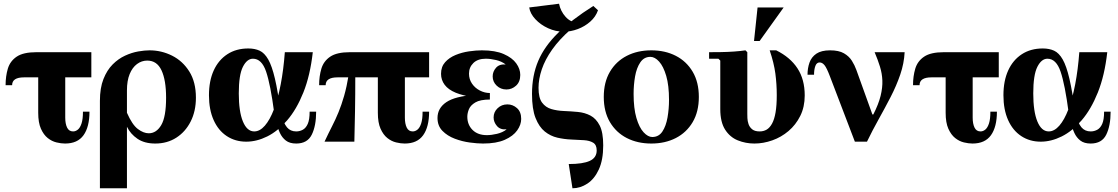

<svg xmlns="http://www.w3.org/2000/svg" viewBox="-20 -760 5999 1030"><path d="M470 -345H109Q45 -345 45 -303H10Q10 -351 22 -391.5Q34 -432 69.5 -456Q105 -480 175 -480H470ZM330 -390V-129Q330 -96 340 -75.5Q350 -55 372 -55Q386 -55 398 -65Q410 -75 417.5 -98Q425 -121 425 -161H460Q460 -79 428 -34.5Q396 10 329 10Q308 10 283 4Q258 -2 236 -19.5Q214 -37 199.5 -69.5Q185 -102 185 -155V-390Z M782 -490Q846 -490 903 -461.5Q960 -433 995.5 -376.5Q1031 -320 1031 -236Q1031 -164 1003 -108.5Q975 -53 926 -21.5Q877 10 813 10Q755 10 717.5 -15.5Q680 -41 661 -80V-155Q689 -91 719.5 -68Q750 -45 778 -45Q819 -45 845 -89Q871 -133 871 -236Q871 -330 846.5 -382.5Q822 -435 770 -435Q740 -435 715 -416.5Q690 -398 675.5 -362.5Q661 -327 661 -275V250H516V-219Q516 -288 535 -336Q554 -384 584.5 -414.5Q615 -445 651 -461.5Q687 -478 721.5 -484Q756 -490 782 -490Z M1301 0Q1242 0 1196.5 -30Q1151 -60 1126 -116Q1101 -172 1101 -249Q1101 -326 1126.5 -382Q1152 -438 1199.5 -469Q1247 -500 1312 -500Q1347 -500 1373 -488Q1399 -476 1419 -441Q1439 -406 1455 -337.5Q1471 -269 1486 -155H1451Q1431 -307 1407.5 -376Q1384 -445 1337 -445Q1305 -445 1283 -401.5Q1261 -358 1261 -259Q1261 -162 1283 -108.5Q1305 -55 1344 -55Q1374 -55 1401 -86Q1428 -117 1449.5 -173.5Q1471 -230 1486 -308Q1501 -386 1508 -480H1658Q1644 -355 1607.5 -264Q1571 -173 1520.5 -114.5Q1470 -56 1413.5 -28Q1357 0 1301 0ZM1569 10Q1534 10 1513.5 -6Q1493 -22 1481.5 -47Q1470 -72 1464 -101Q1458 -130 1451 -155H1486Q1501 -99 1519.5 -77Q1538 -55 1569 -55Q1588 -55 1604.5 -64Q1621 -73 1631 -95.5Q1641 -118 1641 -161H1676Q1676 -85 1652.5 -37.5Q1629 10 1569 10Z M2282 -345H1791Q1727 -345 1727 -303H1692Q1692 -351 1704 -391.5Q1716 -432 1751.5 -456Q1787 -480 1857 -480H2282ZM2152 -390V-129Q2152 -96 2162 -75.5Q2172 -55 2194 -55Q2208 -55 2220 -65Q2232 -75 2239.5 -98Q2247 -121 2247 -161H2282Q2282 -79 2250 -34.5Q2218 10 2151 10Q2130 10 2105 4Q2080 -2 2058 -19.5Q2036 -37 2021.5 -69.5Q2007 -102 2007 -155V-390ZM1851 -361H1886Q1886 -249 1884.5 -162Q1883 -75 1881 0H1721Q1742 -45 1761 -82Q1780 -119 1796 -158Q1812 -197 1826 -245.5Q1840 -294 1851 -361Z M2327 -127Q2327 -180 2374.5 -212Q2422 -244 2528 -251L2524 -239Q2465 -246 2425 -262.5Q2385 -279 2365.5 -305Q2346 -331 2346 -364Q2346 -402 2368 -426.5Q2390 -451 2424 -465Q2458 -479 2496 -484.5Q2534 -490 2565 -490Q2637 -490 2682.5 -470Q2728 -450 2749.5 -420Q2771 -390 2771 -358Q2771 -321 2748.5 -300.5Q2726 -280 2697 -280Q2666 -280 2644.5 -300.5Q2623 -321 2623 -350Q2623 -376 2641 -396.5Q2659 -417 2693 -414Q2671 -431 2641 -438Q2611 -445 2586 -445Q2543 -445 2519.5 -422Q2496 -399 2496 -365Q2496 -335 2512 -311.5Q2528 -288 2554 -274.5Q2580 -261 2608 -261V-226Q2556 -226 2530 -210.5Q2504 -195 2495.5 -174Q2487 -153 2487 -134Q2487 -91 2515 -63Q2543 -35 2592 -35Q2616 -35 2646 -42Q2676 -49 2698 -66Q2664 -63 2646 -84Q2628 -105 2628 -130Q2628 -159 2649.5 -179.5Q2671 -200 2702 -200Q2731 -200 2753.5 -180Q2776 -160 2776 -122Q2776 -91 2754.5 -60.5Q2733 -30 2688 -10Q2643 10 2571 10Q2541 10 2500 4.5Q2459 -1 2419.5 -16Q2380 -31 2353.5 -58Q2327 -85 2327 -127Z M3051 250 3031 120Q3107 120 3144 103Q3181 86 3181 47Q3181 17 3162 5.5Q3143 -6 3112.5 -8Q3082 -10 3044.5 -11.5Q3007 -13 2970 -21.5Q2933 -30 2902.5 -54.5Q2872 -79 2853 -127Q2834 -175 2834 -256Q2834 -355 2867.5 -433.5Q2901 -512 2973.5 -583Q3046 -654 3163 -728L3188 -705Q3102 -655 3041 -601.5Q2980 -548 2942 -494Q2904 -440 2886.5 -388Q2869 -336 2869 -289Q2869 -235 2888 -209.5Q2907 -184 2937.5 -175Q2968 -166 3005 -164.5Q3042 -163 3079.5 -159.5Q3117 -156 3147.5 -140Q3178 -124 3197 -87Q3216 -50 3216 20Q3216 98 3192.5 149Q3169 200 3131 225Q3093 250 3051 250ZM3005 -590Q2961 -590 2920.5 -608.5Q2880 -627 2852 -657Q2824 -687 2819 -720L2979 -740Q2987 -700 3014 -670Q3041 -640 3075 -640L3188 -705Q3176 -670 3146.5 -644Q3117 -618 3079.5 -604Q3042 -590 3005 -590Z M3474 -490Q3548 -490 3605.5 -460.5Q3663 -431 3696 -375Q3729 -319 3729 -240Q3729 -161 3696 -105Q3663 -49 3605.5 -19.5Q3548 10 3474 10Q3400 10 3342.5 -19.5Q3285 -49 3252 -105Q3219 -161 3219 -240Q3219 -319 3252 -375Q3285 -431 3342.5 -460.5Q3400 -490 3474 -490ZM3479 -25Q3514 -25 3533.5 -54.5Q3553 -84 3561 -130Q3569 -176 3569 -224Q3569 -302 3554 -353Q3539 -404 3516 -429.5Q3493 -455 3469 -455Q3435 -455 3415 -425.5Q3395 -396 3387 -350.5Q3379 -305 3379 -256Q3379 -179 3394 -127.5Q3409 -76 3432.5 -50.5Q3456 -25 3479 -25Z M4027 10Q3980 10 3938 -7Q3896 -24 3870 -64.5Q3844 -105 3844 -175V-435L3834 -445H3784V-480Q3810 -480 3846 -480.5Q3882 -481 3917.5 -483.5Q3953 -486 3979 -490L3989 -480V-149Q3989 -142 3989.5 -126.5Q3990 -111 3995.5 -94.5Q4001 -78 4015 -66.5Q4029 -55 4055 -55Q4076 -55 4092.5 -64.5Q4109 -74 4121.5 -96.5Q4134 -119 4140.5 -156.5Q4147 -194 4147 -250Q4147 -309 4139.5 -365.5Q4132 -422 4109 -490H4144Q4219 -453 4258 -393.5Q4297 -334 4297 -248Q4297 -186 4273 -138Q4249 -90 4210 -57Q4171 -24 4123 -7Q4075 10 4027 10ZM4025 -540 4044 -720H4184L4055 -540Z M4833 -480Q4830 -420 4809.5 -360Q4789 -300 4758 -240Q4727 -180 4693.5 -120Q4660 -60 4631 0H4566L4660 -146H4665Q4693 -201 4704 -245.5Q4715 -290 4713.5 -328Q4712 -366 4700.5 -403Q4689 -440 4672 -480ZM4433 -490Q4480 -490 4507.5 -474Q4535 -458 4550 -434Q4565 -410 4574 -385L4660 -146L4566 0L4432 -351Q4415 -396 4403 -410.5Q4391 -425 4377 -425Q4361 -425 4354 -406Q4347 -387 4347 -359H4312Q4312 -394 4322.5 -424Q4333 -454 4359.5 -472Q4386 -490 4433 -490Z M5338 -345H4977Q4913 -345 4913 -303H4878Q4878 -351 4890 -391.5Q4902 -432 4937.5 -456Q4973 -480 5043 -480H5338ZM5198 -390V-129Q5198 -96 5208 -75.5Q5218 -55 5240 -55Q5254 -55 5266 -65Q5278 -75 5285.5 -98Q5293 -121 5293 -161H5328Q5328 -79 5296 -34.5Q5264 10 5197 10Q5176 10 5151 4Q5126 -2 5104 -19.5Q5082 -37 5067.5 -69.5Q5053 -102 5053 -155V-390Z M5563 0Q5504 0 5458.5 -30Q5413 -60 5388 -116Q5363 -172 5363 -249Q5363 -326 5388.5 -382Q5414 -438 5461.5 -469Q5509 -500 5574 -500Q5609 -500 5635 -488Q5661 -476 5681 -441Q5701 -406 5717 -337.5Q5733 -269 5748 -155H5713Q5693 -307 5669.5 -376Q5646 -445 5599 -445Q5567 -445 5545 -401.5Q5523 -358 5523 -259Q5523 -162 5545 -108.5Q5567 -55 5606 -55Q5636 -55 5663 -86Q5690 -117 5711.5 -173.5Q5733 -230 5748 -308Q5763 -386 5770 -480H5920Q5906 -355 5869.5 -264Q5833 -173 5782.5 -114.5Q5732 -56 5675.5 -28Q5619 0 5563 0ZM5831 10Q5796 10 5775.5 -6Q5755 -22 5743.5 -47Q5732 -72 5726 -101Q5720 -130 5713 -155H5748Q5763 -99 5781.5 -77Q5800 -55 5831 -55Q5850 -55 5866.5 -64Q5883 -73 5893 -95.5Q5903 -118 5903 -161H5938Q5938 -85 5914.5 -37.5Q5891 10 5831 10Z"/></svg>

Font: Brygada 1918
Style: Bold
Weight: 700
Designer: Mateusz Machalski | Borys Kosmynka | Przemek Hoffer
Foundry: NIEPODLEGLA 2018
Version: Version 3.006